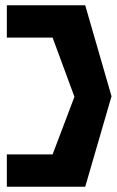

<svg xmlns="http://www.w3.org/2000/svg" viewBox="-20 -640 444 730"><path d="M6 -53V70H304L404 -274L304 -620H6V-497H180L263 -272L180 -53Z"/></svg>

Font: Charger Pro
Style: UltraExt
Weight: 900
Designer: Jasper
Foundry: Cannot Into Space Fonts
Version: Version 1.09